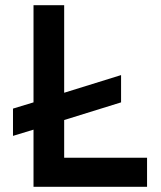

<svg xmlns="http://www.w3.org/2000/svg" viewBox="-20 -719 618 739"><path d="M109 -699H227V-362L446 -430V-325L227 -257V-112H546V0H109V-220L30 -196V-301L109 -325Z"/></svg>

Font: Montserrat Alternates
Style: Regular
Weight: 400
Designer: Julieta Ulanovsky
Foundry: Julieta Ulanovsky
Version: Version 2.001